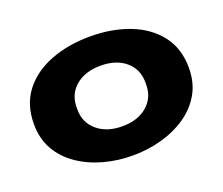

<svg xmlns="http://www.w3.org/2000/svg" viewBox="-95 -665 947 816"><g transform="rotate(-20 378.5 -257.0)"><path d="M379 12Q310 12 247 -5.5Q184 -23 134.5 -57Q85 -91 56.5 -141Q28 -191 28 -257Q28 -345 74.5 -405Q121 -465 201 -495.5Q281 -526 379 -526Q477 -526 556.5 -495.5Q636 -465 682.5 -405Q729 -345 729 -257Q729 -191 700.5 -141Q672 -91 622.5 -57Q573 -23 510 -5.5Q447 12 379 12ZM379 -120Q449 -120 491.5 -156.5Q534 -193 534 -252V-262Q534 -322 491.5 -358Q449 -394 379 -394Q309 -394 266 -358Q223 -322 223 -262V-252Q223 -193 266 -156.5Q309 -120 379 -120Z"/></g></svg>

Font: Special Gothic Expanded One
Style: Regular
Weight: 400
Designer: Alistair McCready
Foundry: Monolith
Version: Version 1.010; ttfautohint (v1.8.4.7-5d5b)